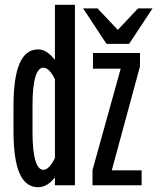

<svg xmlns="http://www.w3.org/2000/svg" viewBox="-20 -770 653 797"><path d="M208 -1V-34Q177 7 138 7Q86.5 7 61.2 -50.5Q36 -108 36 -225V-330Q36 -447.5 61.2 -506.2Q86.5 -565 138 -565Q174.5 -565 208 -521V-750H291V-1ZM160 -489Q138.5 -489 126.8 -450.2Q115 -411.5 115 -336V-220Q115 -143.5 126.8 -104.2Q138.5 -65 160 -65Q171.5 -65 183.8 -77.2Q196 -89.5 208 -114V-441Q184.5 -489 160 -489ZM366 -485V-550H561V-494L444 -63H568V-1H364V-64L481 -485ZM325 -735H385L469 -646L553 -735H613L516 -588H422Z"/></svg>

Font: JuliaMono
Style: Regular
Weight: 400
Monospace: yes
Designer: cormullion
Foundry: corm
Version: Version 0.055; ttfautohint (v1.8.4)